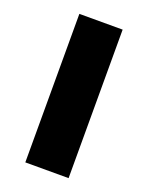

<svg xmlns="http://www.w3.org/2000/svg" viewBox="-111 -608 513 667"><g transform="rotate(20 146.0 -274.5)"><path d="M226 0H66V-549H226Z"/></g></svg>

Font: Noto Sans Devanagari UI SemiCondensed ExtraBold
Style: Regular
Weight: 800
Width: 4
Designer: Jelle Bosma - Monotype Design Team
Foundry: Monotype Imaging Inc.
Version: Version 2.004; ttfautohint (v1.8.4.7-5d5b)